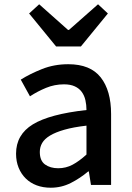

<svg xmlns="http://www.w3.org/2000/svg" viewBox="-20 -864 615 897"><path d="M217 13Q181 13 151.5 2Q122 -9 100.5 -30Q79 -51 67 -80.5Q55 -110 55 -146Q55 -235 133.5 -283Q212 -331 384 -350Q384 -374 379 -396Q374 -418 362 -434.5Q350 -451 329.5 -460.5Q309 -470 279 -470Q235 -470 195 -453.5Q155 -437 120 -414L77 -492Q120 -519 176.5 -541.5Q233 -564 299 -564Q402 -564 450.5 -502.5Q499 -441 499 -331V0H405L395 -63H392Q354 -31 310.5 -9Q267 13 217 13ZM252 -78Q288 -78 319 -94.5Q350 -111 384 -142V-277Q323 -270 281 -258Q239 -246 213.5 -230.5Q188 -215 177 -196Q166 -177 166 -154Q166 -113 190.5 -95.5Q215 -78 252 -78ZM116 -801 163 -844 298 -724H302L438 -844L484 -801L358 -647H242Z"/></svg>

Font: Kinto Sans Med
Style: Regular
Weight: 500
Designer: Authors: Ryoko NISHIZUKA  (kana & ideographs); Paul D. Hunt (Latin, Greek & Cyrillic); Wenlong ZHANG  (bopomofo); Sandol
Foundry: Adobe Systems Incorporated, ookami Inc.
Version: Version 0.001